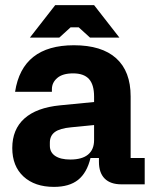

<svg xmlns="http://www.w3.org/2000/svg" viewBox="-20 -721 593 751"><path d="M28 -142Q28 -215 75.5 -257.5Q123 -300 215 -309L348 -322V-343Q348 -390 328 -412Q308 -434 266 -434Q225 -434 204 -416Q183 -398 183 -372V-362H39Q67 -544 269 -544Q378 -544 434.5 -493Q491 -442 491 -344V-103H546V0H455Q412 0 389.5 -22.5Q367 -45 367 -88V-103H334Q320 -45 285.5 -17.5Q251 10 191 10Q116 10 72 -30.5Q28 -71 28 -142ZM255 -97Q301 -97 324.5 -116.5Q348 -136 348 -173V-232L258 -223Q214 -219 194.5 -204.5Q175 -190 175 -163V-151Q175 -125 196 -111Q217 -97 255 -97ZM196 -701H348L447 -574H332L288 -614H256L212 -574H97Z"/></svg>

Font: Mozilla Headline BETA
Style: Bold
Weight: 700
Designer: Studio DRAMA
Foundry: Studio DRAMA
Version: Version 0.100